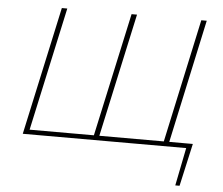

<svg xmlns="http://www.w3.org/2000/svg" viewBox="-57 -723 1139 982"><g transform="rotate(5 512.5 -231.5)"><path d="M949 -24 900 195H878L917 0H78L221 -658H249L111 -24H441L579 -658H607L469 -24H800L937 -658H965L828 -24Z"/></g></svg>

Font: Ysabeau Infant Extralight
Style: Italic
Weight: 200
Italic angle: -12°
Designer: Christian Thalmann (Catharsis Fonts)
Version: Version 0.003